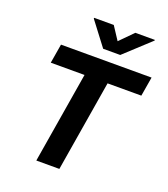

<svg xmlns="http://www.w3.org/2000/svg" viewBox="-167 -1072 1043 1190"><g transform="rotate(20 354.0 -477.0)"><path d="M376.4 -953.8H247.2L246.4 -948.9L365.1 -792.6H477.6L647 -948.9L647.7 -953.8H518.8L433.2 -867.2ZM89.5 -600.5H312.1L212.7 0H364.7L464.1 -600.5H686.8L708.1 -727.3H110.8Z"/></g></svg>

Font: TID UI
Style: Bold Italic
Weight: 700
Italic angle: -9.39999°
Designer: The TID Project Authors
Foundry: Bakken & Bæck
Version: Version 1.001;hotconv 1.0.109;makeotfexe 2.5.65596